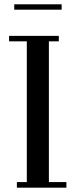

<svg xmlns="http://www.w3.org/2000/svg" viewBox="-20 -868 347 888"><path d="M22 -676.8V-702.1H252V-676.8H206.1V-25.9H287.1V0H58.1V-25.9H104V-676.8ZM45.9 -823.2V-848.1H265.1V-823.2Z"/></svg>

Font: Dehuti
Style: Bold
Weight: 700
Version: Version 1.2